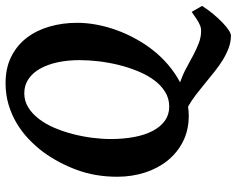

<svg xmlns="http://www.w3.org/2000/svg" viewBox="-98 -572 833 676"><g transform="rotate(-90 318.0 -233.5)"><path d="M444.8 -369.1Q444.8 -410.2 437.3 -445.8Q429.7 -481.4 415 -507.8Q400.4 -534.2 378.4 -549.1Q356.4 -564 328.1 -564Q300.8 -564 278.3 -550Q255.9 -536.1 237.8 -512.5Q219.7 -488.8 206.5 -458Q193.4 -427.2 184.6 -393.3Q175.8 -359.4 171.4 -325Q167 -290.5 167 -259.8Q167 -214.4 174.3 -176.3Q181.6 -138.2 196 -111.1Q210.4 -84 231.7 -68.8Q252.9 -53.7 281.2 -53.7Q310.1 -53.7 333.5 -68.4Q356.9 -83 375 -107.9Q393.1 -132.8 406.2 -165Q419.4 -197.3 428 -232.2Q436.5 -267.1 440.7 -302.7Q444.8 -338.4 444.8 -369.1ZM635.7 62Q622.1 83.5 606.7 101.8Q591.3 120.1 576.9 134Q562.5 147.9 550.3 155.8Q538.1 163.6 531.2 163.6Q509.3 163.6 488 155.8Q466.8 147.9 446 135.3Q425.3 122.6 404.8 106.2Q384.3 89.8 363.8 73Q343.3 56.2 322.8 40.3Q302.2 24.4 281.2 12.7Q272.9 13.7 265.4 14.4Q257.8 15.1 249.5 15.1Q198.7 15.1 158.9 -4.9Q119.1 -24.9 91.3 -59.3Q63.5 -93.8 48.8 -139.6Q34.2 -185.5 34.2 -236.8Q34.2 -313.5 58.1 -378.4Q82 -443.4 121.1 -497.1Q141.6 -524.4 167 -548.6Q192.4 -572.8 222.7 -590.8Q252.9 -608.9 288.3 -619.4Q323.7 -629.9 363.8 -629.9Q417 -629.9 457 -609.9Q497.1 -589.8 523.4 -555.4Q549.8 -521 563 -475.1Q576.2 -429.2 576.2 -377.9Q576.2 -343.3 569.3 -307.6Q562.5 -272 549.8 -237.3Q537.1 -202.6 519 -170.2Q501 -137.7 479 -109.9Q456.5 -81.5 428 -57.1Q399.4 -32.7 366.7 -15.6Q393.1 -6.3 416.5 6.3Q439.9 19 461.9 30.8Q483.9 42.5 504.9 50.5Q525.9 58.6 547.9 58.6Q553.7 58.6 559.1 57.4Q564.5 56.2 571.8 52.7Q579.1 49.3 589.4 42.7Q599.6 36.1 614.7 25.4Z"/></g></svg>

Font: Gentium Book Basic
Style: Bold Italic
Weight: 700
Italic angle: -8°
Designer: J. Victor Gaultney and Annie Olsen
Foundry: SIL International
Version: Version 1.102; 2013; Maintenance release